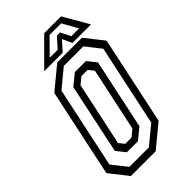

<svg xmlns="http://www.w3.org/2000/svg" viewBox="-261 -937 1015 1015"><g transform="rotate(-45 247.0 -429.0)"><path d="M78.5 0 -2.5 -103 102.5 -597 227.5 -700H412.5L493.5 -597L388.5 -103L263.5 0ZM107 -40H252.5L354 -123.5L451 -579L385 -662.5H239L138 -579L41 -123.5ZM152 -104 112 -154.5 195.5 -548 257 -598H340L380 -548L296.5 -154.5L235 -104ZM177.5 -141.5H224.5L261.5 -172L337.5 -528L313.5 -558.5H266.5L229.5 -528L153.5 -172ZM288 -858H414L496 -716H357.5L332.5 -770L284.5 -716H146ZM301.5 -831.5 217 -745.5H276L326.5 -801.5H350.5L378 -745.5H436.5L388.5 -831.5Z"/></g></svg>

Font: Tourney Condensed Regular
Style: Italic
Weight: 400
Width: 3
Italic angle: -12°
Designer: Tyler Finck
Foundry: Etcetera Type Co
Version: Version 1.010; ttfautohint (v1.8.3)